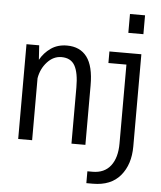

<svg xmlns="http://www.w3.org/2000/svg" viewBox="-60 -758 845 1009"><g transform="rotate(5 362.5 -253.0)"><path d="M584.5 -705.5H664V-606H584.5ZM56.5 0V-500H123.5L128.5 -424Q149.5 -462 185 -486.8Q220.5 -511.5 269.5 -511.5Q338.5 -511.5 374.8 -463.5Q411 -415.5 411 -314V0H337.5V-296.5Q337.5 -374 316.5 -411.2Q295.5 -448.5 246 -448.5Q203.5 -448.5 171 -413Q138.5 -377.5 130 -327V0ZM433.5 200V137.5H461Q523 137.5 556 95Q589 52.5 589 -23V-439H494V-500H662.5V-13.5Q662.5 81.5 612.8 140.8Q563 200 468 200Z"/></g></svg>

Font: Trispace SemiCondensed Light
Style: Regular
Weight: 300
Width: 4
Designer: Tyler Finck
Foundry: Etcetera Type Company
Version: Version 1.210; ttfautohint (v1.8.3)